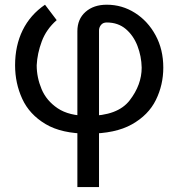

<svg xmlns="http://www.w3.org/2000/svg" viewBox="-20 -548 745 802"><path d="M303.2 233.4V-417.5Q303.2 -468.3 337.2 -498.3Q371.1 -528.3 425.8 -528.3Q490.2 -528.3 543.9 -494.1Q597.7 -460 629.9 -400.6Q662.1 -341.3 662.1 -265.6Q662.1 -193.4 631.1 -130.4Q600.1 -67.4 531 -28.6Q461.9 10.3 348.1 10.3Q237.3 10.3 170.2 -29.8Q103 -69.8 73 -135Q43 -200.2 43 -275.4Q43 -357.4 74.7 -421.9Q106.4 -486.3 168 -528.3L216.8 -463.9Q173.3 -425.8 154.5 -375.2Q135.7 -324.7 133.3 -275.4Q133.3 -224.6 153.6 -176Q173.8 -127.4 220.9 -95.7Q268.1 -64 348.1 -64Q471.7 -64 521.7 -128.9Q571.8 -193.8 571.8 -265.6Q570.8 -313 554.2 -356.2Q537.6 -399.4 505.4 -426.8Q473.1 -454.1 425.8 -454.1Q410.2 -454.1 401.9 -443.8Q393.6 -433.6 393.6 -420.9V233.4Z"/></svg>

Font: RobotoDEMO
Style: Regular
Weight: 400
Designer: Christian Robertson
Foundry: Google
Version: Version 2.136